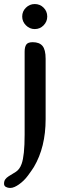

<svg xmlns="http://www.w3.org/2000/svg" viewBox="-37 -711 331 951"><path d="M73 -629Q73 -655 91.5 -673Q110 -691 135 -691Q161 -691 179 -673Q197 -655 197 -629Q197 -604 179 -585.5Q161 -567 135 -567Q110 -567 91.5 -585.5Q73 -604 73 -629ZM85 -455Q85 -478 93 -490Q101 -502 125 -502Q158 -502 173.5 -483.5Q189 -465 189 -420V-121Q189 18 131 116Q121 132 101.5 158.5Q82 185 56 203Q46 210 35 215Q24 220 13 220Q2 220 -7.5 215Q-17 210 -17 199Q-17 186 -11 177.5Q-5 169 6 162Q20 153 40 141Q60 129 70 101Q85 60 85 -44Z"/></svg>

Font: Marmelad
Style: Regular
Weight: 400
Designer: Manvel Shmavonyan
Foundry: Cyreal
Version: Version 1.110; ttfautohint (v1.8.4.7-5d5b)